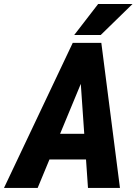

<svg xmlns="http://www.w3.org/2000/svg" viewBox="-65 -921 670 941"><path d="M354 -565.4 119.6 0H-45.4L291.5 -710.9H396ZM366.2 0 326.2 -579.1 332 -710.9H431.6L522.9 0ZM416.5 -265.1 394 -139.6H87.9L110.4 -265.1ZM298.8 -749.5 416 -901.4H584.5L428.7 -749.5Z"/></svg>

Font: Roboto Condensed ExtraBold
Style: Italic
Weight: 800
Italic angle: -12°
Designer: Christian Robertson
Foundry: Google
Version: Version 3.008; 2023